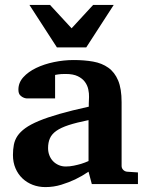

<svg xmlns="http://www.w3.org/2000/svg" viewBox="-20 -742 593 774"><path d="M350.1 0 336.9 -49.8Q311 -32.2 282.7 -18.6Q257.8 -6.8 227.1 2.7Q196.3 12.2 163.1 12.2Q135.7 12.2 112.1 3.2Q88.4 -5.9 70.6 -22.7Q52.7 -39.6 42.5 -63.5Q32.2 -87.4 32.2 -117.2Q32.2 -139.6 35.9 -158.7Q39.6 -177.7 50.5 -194.1Q61.5 -210.4 82 -225.3Q102.5 -240.2 136.5 -254.4Q170.4 -268.6 219.7 -282.7Q269 -296.9 337.9 -312V-324.2Q337.9 -331.5 338.4 -337.4Q338.4 -344.2 338.9 -351.1Q339.4 -365.2 335.9 -381.6Q332.5 -397.9 322.3 -411.9Q312 -425.8 293.5 -434.8Q274.9 -443.8 245.1 -443.8Q234.9 -443.8 226.8 -443.4Q218.8 -442.9 213.4 -441.9Q207 -440.9 202.1 -439.9V-345.2H99.1Q86.4 -344.2 76.7 -347.7Q68.4 -350.6 61.3 -357.9Q54.2 -365.2 54.2 -380.9Q54.2 -408.7 74 -430.7Q93.8 -452.6 125.7 -468Q157.7 -483.4 197.5 -491.7Q237.3 -500 276.9 -500Q319.8 -500 355.5 -493.7Q391.1 -487.3 416.7 -469Q442.4 -450.7 456.3 -417.5Q470.2 -384.3 470.2 -330.1V-73.2Q470.2 -64 476.6 -57.4Q482.9 -50.8 492.2 -49.8L536.1 -46.9V0ZM336.9 -257.8Q288.6 -248 257.1 -237.8Q225.6 -227.5 207 -214.4Q188.5 -201.2 181.2 -184.3Q173.8 -167.5 173.8 -145Q173.8 -129.4 179 -116Q184.1 -102.5 193.6 -92.5Q203.1 -82.5 216.3 -76.7Q229.5 -70.8 245.1 -70.8Q261.2 -70.8 277.6 -74.2Q293.9 -77.6 307.1 -81.5Q322.8 -86.4 336.9 -92.8ZM327.6 -550.8H209.5L98.6 -722.2H181.6L268.6 -627.9L355.5 -722.2H438.5Z"/></svg>

Font: Charis SIL APac
Style: Bold
Weight: 700
Foundry: SIL International
Version: Version 5.000